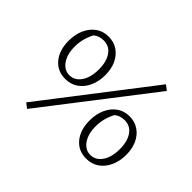

<svg xmlns="http://www.w3.org/2000/svg" viewBox="-147 -870 1141 1141"><g transform="rotate(45 423.0 -299.5)"><path d="M222 -242Q155 -242 115.5 -290.5Q76 -339 76 -417Q76 -471 95 -513Q114 -555 148 -579Q182 -603 227 -603Q271 -603 304.5 -580.5Q338 -558 356.5 -518.5Q375 -479 375 -426Q375 -373 355.5 -331Q336 -289 302 -265.5Q268 -242 222 -242ZM224 -275Q268 -275 296 -315.5Q324 -356 324 -424Q324 -489 297 -527.5Q270 -566 223 -566Q184 -566 158 -544Q142 -514 134 -482.5Q126 -451 126 -418Q126 -354 153.5 -314.5Q181 -275 224 -275ZM188 44 157 20 668 -643 700 -619ZM645 5Q578 5 538.5 -43.5Q499 -92 499 -170Q499 -224 518 -266Q537 -308 571 -332Q605 -356 650 -356Q694 -356 727.5 -333.5Q761 -311 779.5 -271.5Q798 -232 798 -179Q798 -126 778.5 -84Q759 -42 725 -18.5Q691 5 645 5ZM647 -28Q691 -28 719 -68.5Q747 -109 747 -177Q747 -242 720 -280.5Q693 -319 646 -319Q607 -319 581 -297Q565 -267 557 -235.5Q549 -204 549 -171Q549 -107 576.5 -67.5Q604 -28 647 -28Z"/></g></svg>

Font: Piazzolla Thin ExtraLight
Style: Regular
Weight: 250
Version: Version 2.005